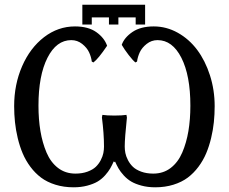

<svg xmlns="http://www.w3.org/2000/svg" viewBox="-20 -777 970 814"><path d="M329.1 -672.9V-756.8H595.2V-672.9H555.2V-703.1H481.9V-672.9H441.9V-703.1H369.1V-672.9ZM462.9 -89.8V-94.2Q455.1 -76.7 447.3 -63Q439.5 -49.3 425.3 -33.4Q411.1 -17.6 393.8 -7.3Q376.5 2.9 350.1 10Q323.7 17.1 292 17.1Q250.5 17.1 215.1 6.1Q179.7 -4.9 154.3 -23.9Q128.9 -43 108.9 -69.8Q88.9 -96.7 76.2 -126.7Q63.5 -156.7 55.2 -191.4Q46.9 -226.1 43.5 -259.3Q40 -292.5 40 -327.1Q40 -418.5 73.7 -496.1Q107.4 -573.7 166.7 -619.4Q226.1 -665 297.9 -665Q354 -665 388.2 -640.9Q422.4 -616.7 434.1 -583Q396.5 -527.3 376 -512.2L369.1 -516.1Q366.7 -535.6 357.7 -555.2Q348.6 -574.7 328.4 -590.8Q308.1 -606.9 282.2 -606.9Q219.2 -606.9 181.2 -532Q143.1 -457 143.1 -329.1Q143.1 -271 151.4 -221.4Q159.7 -171.9 177.2 -130.4Q194.8 -88.9 226.1 -64.9Q257.3 -41 299.8 -41Q328.6 -41 351.1 -49.3Q373.5 -57.6 386.2 -69.8Q398.9 -82 407.2 -98.1Q415.5 -114.3 418.2 -128.2Q420.9 -142.1 420.9 -155.8Q420.9 -210.4 412.1 -278.8L414.1 -290Q432.6 -287.1 464.8 -287.1Q498 -287.1 516.1 -290L518.1 -278.8Q508.8 -190.4 508.8 -155.8Q508.8 -142.1 511.5 -128.2Q514.2 -114.3 522.5 -98.1Q530.8 -82 543.5 -69.8Q556.2 -57.6 578.6 -49.3Q601.1 -41 629.9 -41Q672.4 -41 703.6 -64.9Q734.9 -88.9 752.7 -130.4Q770.5 -171.9 778.8 -221.4Q787.1 -271 787.1 -329.1Q787.1 -457 749 -532Q710.9 -606.9 647.9 -606.9Q622.1 -606.9 601.8 -590.8Q581.5 -574.7 572.5 -555.2Q563.5 -535.6 561 -516.1L554.2 -512.2Q543.5 -520.5 525.4 -543.9Q507.3 -567.4 496.1 -586.9Q506.8 -617.7 541.5 -641.4Q576.2 -665 631.8 -665Q685.5 -665 733.6 -638.2Q781.7 -611.3 815.9 -565.7Q850.1 -520 870.1 -457.8Q890.1 -395.5 890.1 -327.1Q890.1 -292.5 886.7 -259.3Q883.3 -226.1 875 -191.4Q866.7 -156.7 854 -126.7Q841.3 -96.7 821.3 -69.8Q801.3 -43 775.9 -23.9Q750.5 -4.9 715.1 6.1Q679.7 17.1 638.2 17.1Q606.4 17.1 580.1 10Q553.7 2.9 536.4 -7.3Q519 -17.6 504.6 -33.4Q490.2 -49.3 482.4 -63Q474.6 -76.7 466.8 -94.2V-89.8Z"/></svg>

Font: Linear Smooth Low Contrast
Style: Regular
Weight: 500
Designer: Philipp H. Poll, Flanker
Foundry: Philipp H. Poll, reworked by Flanker
Version: Version 1.010 | FøM Fix